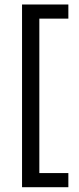

<svg xmlns="http://www.w3.org/2000/svg" viewBox="-20 -695 346 837"><path d="M278 121.1H76.1V-675.4H278V-613.8H151.5V59.5H278Z"/></svg>

Font: Anek Kannada Medium
Style: Regular
Weight: 500
Designer: Vaishnavi Murthy, Maithili Shingre (Kannada) & Yesha Goshar (Latin)
Foundry: Ek Type
Version: Version 1.003